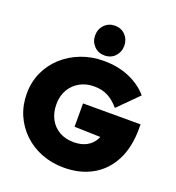

<svg xmlns="http://www.w3.org/2000/svg" viewBox="-168 -1095 1133 1239"><g transform="rotate(20 398.5 -475.0)"><path d="M410 12Q327 12 256.5 -15.5Q186 -43 133.5 -93Q81 -143 52 -210Q23 -277 23 -356Q23 -436 53.5 -503Q84 -570 138.5 -619.5Q193 -669 265 -696.5Q337 -724 419 -724Q518 -724 596.5 -690Q675 -656 724 -598L589 -463Q552 -506 512 -527Q472 -548 416 -548Q363 -548 320 -524.5Q277 -501 251.5 -458Q226 -415 226 -357Q226 -299 249.5 -255.5Q273 -212 315 -188Q357 -164 413 -164Q467 -164 504 -185Q541 -206 560.5 -245Q580 -284 580 -337L717 -250L386 -260V-420H781V-390Q781 -262 734.5 -172Q688 -82 604.5 -35Q521 12 410 12ZM409 -758Q366 -758 337.5 -787.5Q309 -817 309 -860Q309 -903 337.5 -932.5Q366 -962 409 -962Q453 -962 481 -932.5Q509 -903 509 -860Q509 -817 481 -787.5Q453 -758 409 -758Z"/></g></svg>

Font: Outfit Thin Black
Style: Regular
Weight: 900
Version: Version 1.100;gftools[0.9.27]